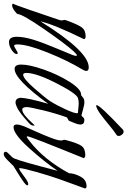

<svg xmlns="http://www.w3.org/2000/svg" viewBox="155 -796 700 1057"><g transform="rotate(90 505.5 -267.0)"><path d="M360 -372Q309 -287 265 -177Q221 -67 221 -12Q221 6 229 6Q232 6 248.5 -4Q265 -14 268 -14Q274 -14 274 -8Q274 4 252 19Q230 34 208 34Q179 34 179 -9Q179 -48 195 -100Q211 -152 245 -233Q279 -314 279 -315Q284 -328 284 -335Q284 -340 281 -340Q276 -340 259 -322Q216 -274 136 -158Q56 -42 54 -15Q53 -8 35 4.5Q17 17 5 17Q-2 17 -3 10Q-1 13 34.5 -90Q70 -193 85 -239Q89 -251 89 -257Q89 -261 87.5 -264.5Q86 -268 86 -270Q86 -274 89 -283Q112 -347 128 -367.5Q144 -388 177 -388Q190 -388 192 -379Q110 -211 94 -139Q259 -405 347 -405Q367 -405 367 -392Q367 -383 360 -372Z M658 -80Q657 -79 649 -71.5Q641 -64 636 -60Q631 -56 621.5 -47.5Q612 -39 605 -34Q598 -29 588 -22Q578 -15 570.5 -11.5Q563 -8 555 -5Q547 -2 540 -2Q519 -2 515 -27Q515 -69 548 -182Q414 3 356 3Q332 3 332 -33Q332 -79 359.5 -157.5Q387 -236 427 -299.5Q467 -363 497 -363H500L511 -371Q520 -381 539 -381Q554 -381 581 -373Q608 -365 611 -365Q615 -365 621.5 -373Q628 -381 637 -381Q662 -381 662 -359Q662 -350 658.5 -339Q655 -328 648.5 -313.5Q642 -299 641 -296Q640 -294 631.5 -290Q623 -286 622 -283Q600 -221 583 -150.5Q566 -80 566 -64Q566 -39 580 -39Q594 -39 614.5 -56Q635 -73 650 -90Q665 -107 666 -107Q668 -107 668 -103Q668 -88 658 -80ZM592 -346Q586 -346 571.5 -348Q557 -350 547 -350Q533 -350 517 -346Q492 -339 435 -227.5Q378 -116 378 -61Q378 -44 388 -44Q409 -44 462.5 -105Q516 -166 533 -192Q558 -232 579 -278.5Q600 -325 600 -340Q600 -346 595 -346ZM719 -558Q697 -544 663.5 -516Q630 -488 604 -469Q578 -450 561 -446Q559 -446 558 -446Q556 -447 555 -448Q555 -466 689 -592Q692 -595 695 -596Q698 -597 701 -597Q710 -597 717.5 -588Q725 -579 725 -570Q725 -566 723.5 -563Q722 -560 719 -558Z M1014 -384Q1011 -375 992 -324Q973 -273 961 -238Q943 -187 922.5 -114Q902 -41 902 -25Q902 -22 904 -22Q912 -22 944.5 -47Q977 -72 989 -72Q997 -72 997 -67Q997 -60 974.5 -44Q952 -28 923 -10.5Q894 7 891 9Q884 15 870.5 29.5Q857 44 845.5 53.5Q834 63 825 63Q812 63 812 52Q812 45 828 30.5Q844 16 849 5Q866 -36 917 -234Q870 -164 792.5 -77.5Q715 9 676 9Q662 9 662 -9Q662 -24 673 -52Q673 -53 697 -106Q721 -159 735.5 -197.5Q750 -236 750 -253Q750 -258 748 -262.5Q746 -267 746 -270Q746 -271 748 -281Q765 -345 780 -365.5Q795 -386 830 -386Q844 -386 847 -377Q727 -82 727 -68Q727 -64 730 -64Q734 -64 754 -80Q854 -157 930 -296Q931 -327 949 -360Q967 -393 1002 -393Q1013 -393 1014 -384Z"/></g></svg>

Font: Bilbo Swash Caps
Style: Regular
Weight: 400
Designer: Robert E. Leuschke
Foundry: Robert E. Leuschke
Version: Version 1.002